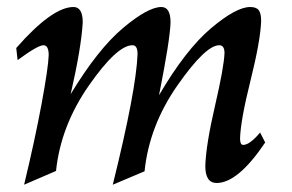

<svg xmlns="http://www.w3.org/2000/svg" viewBox="-20 -502 817 537"><path d="M295.4 14.6Q361.3 -251.5 364.7 -351.1Q364.7 -375.5 350.6 -375.5Q307.1 -375.5 228.5 -262.7Q149.9 -149.9 136.7 -23.9L47.4 14.6Q77.1 -108.4 96.2 -210.9Q115.2 -313.5 116.2 -347.7Q116.2 -375.5 101.6 -375.5Q85.9 -375.5 29.3 -334L25.4 -367.7Q126 -482.4 185.5 -482.4Q211.4 -482.4 211.4 -439.5Q207.5 -369.1 177.7 -238.8Q253.9 -364.7 324 -423.6Q394 -482.4 431.2 -482.4Q457 -482.4 457 -439.5Q455.6 -390.6 424.8 -235.8Q499.5 -363.3 570.1 -422.9Q640.6 -482.4 679.7 -482.4Q696.8 -482.4 703.6 -473.6Q710.4 -464.8 710.4 -443.4Q708.5 -388.2 680.7 -276.9Q652.8 -165.5 651.4 -114.3Q651.4 -96.7 660.2 -96.7Q678.2 -96.7 707.5 -131.3L721.7 -103.5Q645.5 9.8 585.9 9.8Q554.2 9.8 554.2 -38.1Q556.2 -97.7 581.3 -205.8Q606.4 -314 607.9 -353.5Q607.9 -375.5 593.3 -375.5Q554.7 -375.5 476.1 -262.9Q397.5 -150.4 384.3 -22.9Z"/></svg>

Font: Kelvinch
Style: Italic
Weight: 400
Italic angle: -10°
Designer: Paul James Miller
Foundry: High-Logic / Made with FontCreator
Version: Version 3.40;July 22, 2017;FontCreator 11.0.0.2388 64-bit